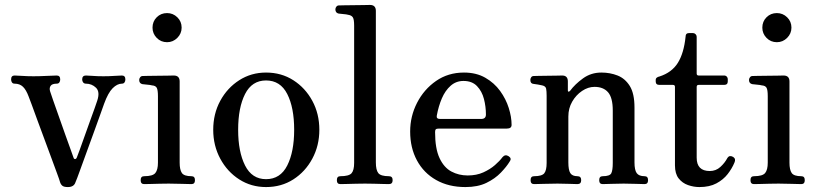

<svg xmlns="http://www.w3.org/2000/svg" viewBox="-20 -746 3311 778"><path d="M255 12Q239 12 232.5 6.5Q226 1 223 -9Q221 -17 211.5 -42.5Q202 -68 188.5 -105Q175 -142 160 -182Q145 -222 131.5 -259Q118 -296 108.5 -322Q99 -348 96 -355Q86 -382 73 -394.5Q60 -407 39 -407Q32 -407 28.5 -412Q25 -417 25 -424Q25 -440 39 -440Q49 -440 70 -438.5Q91 -437 116 -437Q140 -437 170 -438.5Q200 -440 210 -440Q224 -440 224 -424Q224 -417 220.5 -412Q217 -407 210 -407Q191 -407 185 -398Q179 -389 183 -376Q185 -369 195 -340.5Q205 -312 218.5 -274Q232 -236 245 -199Q258 -162 267.5 -136.5Q277 -111 278 -107Q280 -101 284.5 -101.5Q289 -102 291 -107Q294 -114 302.5 -137.5Q311 -161 322 -192Q333 -223 344 -253.5Q355 -284 363.5 -307.5Q372 -331 374 -338Q386 -374 369 -390.5Q352 -407 328 -407Q321 -407 317 -412Q313 -417 313 -424Q313 -440 328 -440Q338 -440 356 -438.5Q374 -437 399 -437Q423 -437 443.5 -438.5Q464 -440 474 -440Q488 -440 488 -424Q488 -417 484.5 -412Q481 -407 474 -407Q455 -407 436.5 -388.5Q418 -370 402 -326Q400 -320 389 -289.5Q378 -259 362.5 -216Q347 -173 331 -129.5Q315 -86 303 -52.5Q291 -19 286 -8Q280 12 255 12Z M564 0Q550 0 550 -16Q550 -32 564 -32Q599 -32 609.5 -45Q620 -58 620 -87V-356Q620 -382 615 -390.5Q610 -399 596 -400Q589 -402 576 -403Q563 -404 557 -405Q544 -408 544 -422Q544 -428 548 -433Q552 -438 558 -438Q561 -438 578.5 -438.5Q596 -439 618.5 -439Q641 -439 660 -439.5Q679 -440 684 -440Q708 -440 708 -416V-87Q708 -58 717 -45Q726 -32 756 -32Q770 -32 770 -16Q770 0 756 0Q746 0 717 -1Q688 -2 664 -2Q648 -2 627 -1.5Q606 -1 588.5 -0.5Q571 0 564 0ZM657 -575Q632 -575 615 -592.5Q598 -610 598 -634Q598 -659 615 -676Q632 -693 657 -693Q681 -693 698.5 -676Q716 -659 716 -634Q716 -610 698.5 -592.5Q681 -575 657 -575Z M1058 12Q998 12 949.5 -19Q901 -50 872.5 -103Q844 -156 844 -220Q844 -285 872.5 -337.5Q901 -390 949.5 -421Q998 -452 1058 -452Q1120 -452 1168.5 -421Q1217 -390 1245.5 -337.5Q1274 -285 1274 -220Q1274 -156 1245.5 -103Q1217 -50 1168.5 -19Q1120 12 1058 12ZM1058 -20Q1116 -20 1144 -75.5Q1172 -131 1172 -220Q1172 -310 1144 -365Q1116 -420 1058 -420Q1001 -420 973 -365Q945 -310 945 -220Q945 -131 973 -75.5Q1001 -20 1058 -20Z M1359 0Q1345 0 1345 -16Q1345 -32 1359 -32Q1394 -32 1404.5 -44Q1415 -56 1415 -86V-642Q1415 -668 1409.5 -676Q1404 -684 1391 -686Q1384 -688 1371 -689Q1358 -690 1352 -691Q1339 -694 1339 -708Q1339 -714 1343 -719Q1347 -724 1353 -724Q1356 -724 1373.5 -724.5Q1391 -725 1413.5 -725Q1436 -725 1455 -725.5Q1474 -726 1479 -726Q1503 -726 1503 -702V-88Q1503 -57 1513 -44.5Q1523 -32 1556 -32Q1571 -32 1571 -16Q1571 0 1556 0Q1549 0 1532 -0.5Q1515 -1 1495 -1.5Q1475 -2 1459 -2Q1443 -2 1422 -1.5Q1401 -1 1383.5 -0.5Q1366 0 1359 0Z M1866 12Q1798 12 1747.5 -16.5Q1697 -45 1669.5 -96Q1642 -147 1642 -213Q1642 -275 1670 -329.5Q1698 -384 1747 -418Q1796 -452 1860 -452Q1910 -452 1946.5 -431Q1983 -410 2006.5 -377.5Q2030 -345 2041.5 -308.5Q2053 -272 2053 -240Q2053 -225 2034 -225H1759Q1749 -225 1746 -222Q1743 -219 1743 -211Q1743 -144 1761 -105.5Q1779 -67 1809 -51Q1839 -35 1875 -35Q1911 -35 1938.5 -47.5Q1966 -60 1985.5 -77Q2005 -94 2016 -109Q2027 -122 2041 -113Q2055 -104 2045 -91Q2033 -71 2009.5 -46.5Q1986 -22 1951 -5Q1916 12 1866 12ZM1763 -264H1930Q1949 -264 1949 -282Q1949 -314 1941 -345Q1933 -376 1913 -397Q1893 -418 1858 -418Q1828 -418 1806 -398.5Q1784 -379 1770.5 -347.5Q1757 -316 1750 -278Q1747 -264 1763 -264Z M2144 0Q2130 0 2130 -16Q2130 -32 2144 -32Q2176 -32 2185.5 -44Q2195 -56 2195 -86V-358Q2195 -376 2193 -386.5Q2191 -397 2177 -400Q2170 -402 2159.5 -403.5Q2149 -405 2142 -406Q2129 -407 2129 -422Q2129 -428 2132.5 -433Q2136 -438 2143 -438Q2146 -438 2162 -438.5Q2178 -439 2198 -439Q2218 -439 2235 -439.5Q2252 -440 2258 -440Q2281 -440 2281 -416V-379Q2281 -375 2283.5 -374.5Q2286 -374 2290 -378Q2310 -405 2342.5 -428.5Q2375 -452 2417 -452Q2452 -452 2482.5 -440Q2513 -428 2532 -397.5Q2551 -367 2551 -310V-88Q2551 -57 2560 -44.5Q2569 -32 2592 -32Q2606 -32 2606 -16Q2606 0 2592 0Q2582 0 2556.5 -1Q2531 -2 2507 -2Q2482 -2 2457.5 -1Q2433 0 2422 0Q2408 0 2408 -16Q2408 -32 2422 -32Q2451 -32 2457 -44Q2463 -56 2463 -86V-298Q2463 -350 2444 -372Q2425 -394 2389 -394Q2363 -394 2338.5 -377.5Q2314 -361 2298.5 -334Q2283 -307 2283 -274V-88Q2283 -57 2291 -44.5Q2299 -32 2320 -32Q2335 -32 2335 -16Q2335 0 2320 0Q2310 0 2287 -1Q2264 -2 2239 -2Q2214 -2 2184.5 -1Q2155 0 2144 0Z M2814 12Q2791 12 2768 4Q2745 -4 2730 -23Q2715 -42 2715 -76V-394Q2715 -402 2707 -402H2652Q2637 -402 2637 -416V-422Q2637 -428 2641.5 -431.5Q2646 -435 2652 -436Q2702 -452 2726.5 -491Q2751 -530 2758 -597Q2758 -612 2772 -612H2788Q2794 -612 2798.5 -607.5Q2803 -603 2803 -597V-448Q2803 -440 2811 -440H2914Q2921 -440 2925 -435.5Q2929 -431 2929 -426V-416Q2929 -402 2914 -402H2811Q2803 -402 2803 -394V-107Q2803 -53 2856 -53Q2881 -53 2899 -69.5Q2917 -86 2927 -105Q2932 -113 2938 -113.5Q2944 -114 2951 -110Q2963 -102 2956 -87Q2946 -63 2928.5 -40.5Q2911 -18 2883 -3Q2855 12 2814 12Z M3035 0Q3021 0 3021 -16Q3021 -32 3035 -32Q3070 -32 3080.5 -45Q3091 -58 3091 -87V-356Q3091 -382 3086 -390.5Q3081 -399 3067 -400Q3060 -402 3047 -403Q3034 -404 3028 -405Q3015 -408 3015 -422Q3015 -428 3019 -433Q3023 -438 3029 -438Q3032 -438 3049.5 -438.5Q3067 -439 3089.5 -439Q3112 -439 3131 -439.5Q3150 -440 3155 -440Q3179 -440 3179 -416V-87Q3179 -58 3188 -45Q3197 -32 3227 -32Q3241 -32 3241 -16Q3241 0 3227 0Q3217 0 3188 -1Q3159 -2 3135 -2Q3119 -2 3098 -1.5Q3077 -1 3059.5 -0.5Q3042 0 3035 0ZM3128 -575Q3103 -575 3086 -592.5Q3069 -610 3069 -634Q3069 -659 3086 -676Q3103 -693 3128 -693Q3152 -693 3169.5 -676Q3187 -659 3187 -634Q3187 -610 3169.5 -592.5Q3152 -575 3128 -575Z"/></svg>

Font: Zen Old Mincho Medium
Style: Regular
Weight: 500
Designer: Yoshimichi Ohira
Foundry: Positype
Version: Version 1.500